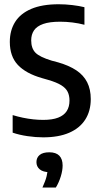

<svg xmlns="http://www.w3.org/2000/svg" viewBox="-20 -622 460 880"><path d="M178 7.5Q144 7.5 106.2 2Q68.5 -3.5 38 -14V-94.5Q61 -87.5 85 -82.5Q109 -77.5 132.5 -75Q156 -72.5 178 -72.5Q220 -72.5 246.5 -82.8Q273 -93 285.8 -112.8Q298.5 -132.5 298.5 -161Q298.5 -184.5 290 -201.5Q281.5 -218.5 260.5 -231.5Q239.5 -244.5 202 -255.5L172.5 -264Q99 -285 62 -324.2Q25 -363.5 25 -430Q25 -482.5 49.2 -521.2Q73.5 -560 123.2 -581.2Q173 -602.5 249 -602.5Q279 -602.5 311 -598.8Q343 -595 367 -589V-508.5Q340.5 -515.5 312 -519Q283.5 -522.5 255.5 -522.5Q207 -522.5 178 -512.2Q149 -502 136 -483Q123 -464 123 -437Q123 -401 142 -381Q161 -361 217 -344L247 -336Q297 -321.5 330 -299.5Q363 -277.5 379.5 -245Q396 -212.5 396 -168Q396 -113.5 370.8 -74Q345.5 -34.5 297 -13.5Q248.5 7.5 178 7.5ZM174.5 237.5Q188.5 207 193.8 185.2Q199 163.5 199 142L216 167H207Q177.5 167 162.2 154.2Q147 141.5 147 121Q147 100.5 161.8 88.2Q176.5 76 206 76Q236.5 76 251.8 91.5Q267 107 267 136.5Q267 159.5 258.5 187Q250 214.5 236 237.5Z"/></svg>

Font: Encode Sans SC Condensed Medium
Style: Regular
Weight: 500
Width: 3
Designer: Multiple Designers
Foundry: Impallari Type
Version: Version 3.002